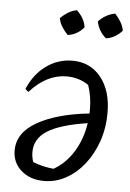

<svg xmlns="http://www.w3.org/2000/svg" viewBox="-52 -737 530 785"><g transform="rotate(5 213.5 -344.5)"><path d="M232 -491Q305 -491 349 -436.5Q393 -382 393 -291Q393 -229 374.5 -175Q356 -121 323.5 -79.5Q291 -38 248.5 -14.5Q206 9 158 9Q101 9 64.5 -23Q28 -55 28 -105Q28 -178 107.5 -223Q187 -268 320 -282Q320 -291 320 -302Q320 -352 304 -398Q264 -425 214 -425Q132 -425 63 -348L50 -359Q76 -421 124.5 -456Q173 -491 232 -491ZM101 -105Q101 -84 108 -64Q149 -48 193 -44Q242 -72 274 -124Q306 -176 316 -242Q204 -225 152.5 -192.5Q101 -160 101 -105ZM232 -698Q264 -668 269 -631Q242 -599 203 -594Q189 -608 178.5 -625Q168 -642 165 -660Q179 -674 196 -684.5Q213 -695 232 -698ZM389 -698Q403 -683 413 -666Q423 -649 426 -631Q397 -599 360 -594Q329 -620 321 -660Q350 -691 389 -698Z"/></g></svg>

Font: Piazzolla
Style: Italic
Weight: 400
Italic angle: -11.3°
Designer: Juan Pablo del Peral
Foundry: Huerta Tipografica
Version: Version 1.330